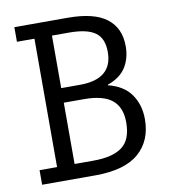

<svg xmlns="http://www.w3.org/2000/svg" viewBox="-77 -733 710 800"><g transform="rotate(-10 278.0 -333.5)"><path d="M379 -360.5Q444.4 -344.4 475.3 -300Q506.2 -255.6 506.2 -195.1Q506.2 -103.7 446.3 -51.9Q386.4 0 261.7 0H37V-61.7H111.1V-604.9H37V-666.7H263Q374.1 -666.7 427.2 -625.9Q480.2 -585.2 480.2 -508.6Q480.2 -456.8 456.2 -419.1Q432.1 -381.5 379 -363ZM264.2 -61.7Q346.9 -61.7 387 -92Q427.2 -122.2 427.2 -195.1Q427.2 -259.3 389.5 -290.1Q351.9 -321 270.4 -321H185.2V-61.7ZM264.2 -382.7Q402.5 -382.7 402.5 -497.5Q402.5 -555.6 367.9 -580.2Q333.3 -604.9 258 -604.9H185.2V-382.7Z"/></g></svg>

Font: Slabo 27px
Style: Regular
Weight: 400
Version: Version 1.02 Build 003a